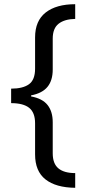

<svg xmlns="http://www.w3.org/2000/svg" viewBox="-20 -735 413 914"><path d="M338 159Q246 158 196.5 119Q147 80 147 0V-148Q147 -199 119 -221.5Q91 -244 33 -244V-313Q89 -313 118 -334Q147 -355 147 -408V-557Q147 -636 197.5 -675.5Q248 -715 338 -715V-645Q287 -644 259 -622Q231 -600 231 -551V-404Q231 -352 206 -321.5Q181 -291 128 -281V-276Q182 -266 206.5 -235Q231 -204 231 -153V-5Q231 44 258 66.5Q285 89 338 89Z"/></svg>

Font: Noto Sans Khmer SemiCondensed
Style: Regular
Weight: 400
Width: 4
Designer: Danh Hong and the Monotype Design Team
Foundry: Monotype Imaging Inc.
Version: Version 2.004; ttfautohint (v1.8.4.7-5d5b)